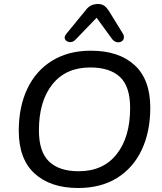

<svg xmlns="http://www.w3.org/2000/svg" viewBox="-20 -933 812 962"><path d="M74 -278Q74 -398 117 -488.5Q160 -579 241.5 -629Q323 -679 435 -679Q575 -679 654 -607Q733 -535 733 -393Q733 -273 690 -182Q647 -91 566 -41Q485 9 372 9Q233 9 153.5 -63.5Q74 -136 74 -278ZM632 -392Q632 -500 581 -547.5Q530 -595 432 -595Q310 -595 242.5 -510.5Q175 -426 175 -280Q175 -172 226 -123.5Q277 -75 374 -75Q497 -75 564.5 -160.5Q632 -246 632 -392ZM332 -722Q321 -722 312.5 -728.5Q304 -735 304 -745Q304 -753 312 -763L407 -879Q420 -897 435.5 -905Q451 -913 471 -913Q490 -913 502.5 -904Q515 -895 527 -876L596 -764Q601 -757 601 -747Q601 -735 592.5 -728Q584 -721 572 -721Q555 -721 542 -737L464 -844L357 -733Q346 -722 332 -722Z"/></svg>

Font: SN Pro
Style: Italic
Weight: 400
Italic angle: -9°
Designer: Tobias Whetton
Foundry: Supernotes
Version: Version 1.003